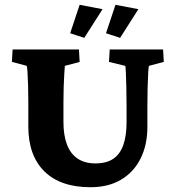

<svg xmlns="http://www.w3.org/2000/svg" viewBox="-20 -782 741 811"><path d="M33.2 -573.2H313.5L316.4 -520.5L253.9 -503.9Q252.9 -492.2 251.5 -468.8Q250 -445.3 249 -415.5Q248 -385.7 248 -351.6V-266.6Q248 -210.9 262.7 -171.9Q277.3 -132.8 307.6 -112.3Q337.9 -91.8 382.8 -91.8Q429.7 -91.8 458.5 -111.3Q487.3 -130.9 501 -169.9Q514.6 -209 514.6 -265.6V-334Q514.6 -373 513.7 -410.6Q512.7 -448.2 511.7 -474.6Q510.7 -501 508.8 -503.9L440.4 -520.5L443.4 -573.2H668.9L671.9 -520.5L609.4 -503.9Q607.4 -501 606 -474.6Q604.5 -448.2 603.5 -410.6Q602.5 -373 602.5 -334V-245.1Q602.5 -169.9 573.7 -112.3Q544.9 -54.7 491.2 -22.9Q437.5 8.8 362.3 8.8Q235.4 8.8 167.5 -58.1Q99.6 -125 99.6 -248V-351.6Q99.6 -388.7 98.6 -421.9Q97.7 -455.1 96.2 -477.5Q94.7 -500 92.8 -503.9L30.3 -520.5ZM487.3 -622.1 427.7 -641.6 467.8 -761.7 564.5 -743.2ZM335.9 -622.1 276.4 -641.6 316.4 -761.7 413.1 -743.2Z"/></svg>

Font: Crimson Pro ExtraBold
Style: Regular
Weight: 800
Designer: Jacques Le Bailly
Foundry: Baron von Fonthausen
Version: Version 1.003